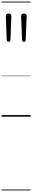

<svg xmlns="http://www.w3.org/2000/svg" viewBox="-20 -1438 397 2366"><path d="M86 -923Q75 -923 69.5 -930Q64 -937 63 -947L52 -1241Q51 -1253 59.5 -1262Q68 -1271 86 -1271Q104 -1271 112.5 -1262Q121 -1253 120 -1241L109 -949Q108 -938 102.5 -930.5Q97 -923 86 -923ZM274 -923Q263 -923 257.5 -930Q252 -937 252 -947L240 -1241Q240 -1253 248 -1262Q256 -1271 274 -1271Q293 -1271 301 -1262Q309 -1253 309 -1241L297 -949Q297 -938 291.5 -930.5Q286 -923 274 -923ZM0 898H357V908H0ZM0 -20H357V0H0ZM0 -505H357V-500H0ZM0 -1418H357V-1408H0Z"/></svg>

Font: Playwrite FR Trad Guides
Style: Regular
Weight: 400
Designer: Veronika Burian, José Scaglione
Foundry: TypeTogether
Version: Version 1.003